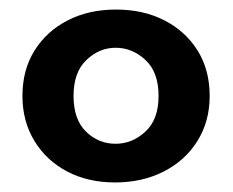

<svg xmlns="http://www.w3.org/2000/svg" viewBox="-20 -729 487 402"><path d="M27 -528Q27 -583 52.5 -623.5Q78 -664 122 -686.5Q166 -709 223 -709Q280 -709 324 -686.5Q368 -664 393.5 -623.5Q419 -583 419 -528Q419 -475 393.5 -434Q368 -393 323 -370Q278 -347 221 -347Q164 -347 120.5 -370Q77 -393 52 -434Q27 -475 27 -528ZM312 -528Q312 -578 284.5 -603.5Q257 -629 222 -629Q188 -629 161 -603.5Q134 -578 134 -528Q134 -479 160 -453.5Q186 -428 222 -428Q257 -428 284.5 -453.5Q312 -479 312 -528Z"/></svg>

Font: Albert Sans
Style: Bold
Weight: 700
Designer: Andreas Rasmussen
Foundry: a.Foundry
Version: Version 1.025